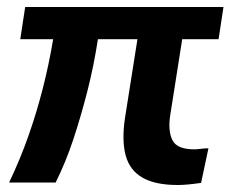

<svg xmlns="http://www.w3.org/2000/svg" viewBox="-20 -521 661 549"><path d="M488 8Q424 8 387.5 -13Q351 -34 339.5 -76Q328 -118 337 -181L373 -409H260Q248 -331 229.5 -259Q211 -187 189.5 -122Q168 -57 139 1H6Q38 -66 61.5 -133Q85 -200 102.5 -268.5Q120 -337 132 -409H38L52 -501H619L605 -409H501L467 -193Q463 -169 465 -150Q467 -131 474 -118.5Q481 -106 496.5 -100Q512 -94 535 -94Q543 -94 554.5 -95.5Q566 -97 576 -97L555 2Q534 5 517.5 6.5Q501 8 488 8Z"/></svg>

Font: Nunito Sans 7pt SemiCondensed
Style: Bold Italic
Weight: 700
Width: 4
Italic angle: -9°
Designer: Vernon Adams
Foundry: Vernon Adams
Version: Version 3.101;gftools[0.9.27]